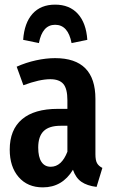

<svg xmlns="http://www.w3.org/2000/svg" viewBox="-20 -794 491 829"><path d="M422 -69 397 13Q356 8 331.5 -9Q307 -26 295 -61Q249 15 165 15Q99 15 60.5 -29.5Q22 -74 22 -148Q22 -234 75 -279Q128 -324 230 -324H271V-361Q271 -411 253.5 -431.5Q236 -452 197 -452Q151 -452 81 -426L52 -506Q92 -524 135.5 -533.5Q179 -543 218 -543Q392 -543 392 -367V-128Q392 -102 399 -89.5Q406 -77 422 -69ZM271 -139V-251H242Q192 -251 168.5 -228Q145 -205 145 -157Q145 -116 159 -95Q173 -74 199 -74Q246 -74 271 -139ZM357 -622 289 -608Q274 -687 218 -687Q163 -687 148 -608L80 -622Q85 -695 120.5 -734.5Q156 -774 218 -774Q280 -774 316 -734.5Q352 -695 357 -622Z"/></svg>

Font: Fira Sans Compressed Medium
Style: Regular
Weight: 500
Width: 1
Designer: bBox Type GmbH & Carrois Corporate GbR & Edenspiekermann AG
Foundry: bBox Type GmbH & Carrois Corporate GbR & Edenspiekermann AG
Version: Version 4.301